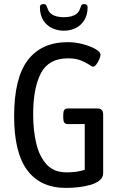

<svg xmlns="http://www.w3.org/2000/svg" viewBox="-20 -912 592 938"><path d="M302 6Q178 6 113.5 -80Q49 -166 49 -344Q49 -531 116 -618.5Q183 -706 311 -706Q349 -706 386 -696Q423 -686 447 -672Q471 -658 471 -644Q471 -636 465 -622Q459 -608 450.5 -597Q442 -586 435 -586Q430 -586 415.5 -596Q401 -606 375.5 -616.5Q350 -627 312 -627Q218 -627 180 -554.5Q142 -482 142 -353Q142 -276 157 -212Q172 -148 207.5 -109Q243 -70 305 -70Q340 -70 367 -75.5Q394 -81 410 -90L394 -49V-306H309Q289 -306 289 -336V-352Q289 -382 309 -382H457Q484 -382 484 -352V-66Q484 -45 467 -31Q450 -17 422.5 -9Q395 -1 363.5 2.5Q332 6 302 6ZM292 -762Q261 -762 234.5 -774.5Q208 -787 191.5 -813Q175 -839 175 -877Q175 -885 179.5 -888.5Q184 -892 193 -892Q203 -892 206 -885.5Q209 -879 214 -867Q219 -853 230 -844.5Q241 -836 256.5 -832Q272 -828 292 -828Q312 -828 327.5 -832Q343 -836 354 -844.5Q365 -853 370 -867Q375 -879 377.5 -885.5Q380 -892 390 -892Q399 -892 403.5 -888.5Q408 -885 408 -877Q408 -839 391.5 -813Q375 -787 349 -774.5Q323 -762 292 -762Z"/></svg>

Font: Asap Condensed VF Beta
Style: Regular
Weight: 400
Designer: Pablo Cosgaya
Foundry: Omnibus-Type
Version: Version 1.008